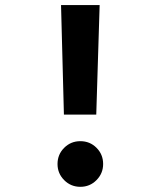

<svg xmlns="http://www.w3.org/2000/svg" viewBox="-20 -718 626 748"><path d="M229 -271.5 217.8 -698.2H368.2L355 -271.5ZM293 9.8Q255.9 9.8 230 -16.3Q204.1 -42.4 204.1 -79Q204.1 -116.2 230 -142.1Q255.9 -168 293 -168Q330.2 -168 356 -142.2Q381.8 -116.3 381.8 -79.1Q381.8 -42.5 356 -16.4Q330.2 9.8 293 9.8Z"/></svg>

Font: Cascadia Mono PL
Style: Regular
Weight: 400
Monospace: yes
Designer: Aaron Bell
Foundry: Saja Typeworks
Version: Version 2102.003